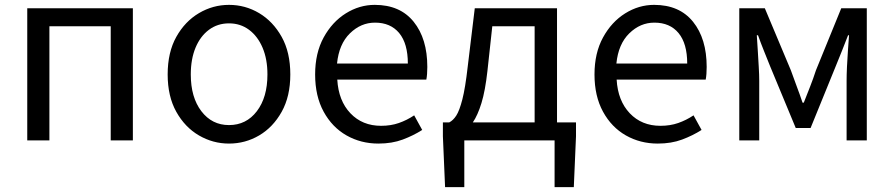

<svg xmlns="http://www.w3.org/2000/svg" viewBox="-20 -577 3673 789"><path d="M92 0V-543H526V0H435V-469H183V0Z M921 13Q855 13 797.5 -20.5Q740 -54 704.5 -117.5Q669 -181 669 -271Q669 -362 704.5 -425.5Q740 -489 797.5 -523Q855 -557 921 -557Q988 -557 1045 -523Q1102 -489 1137.5 -425.5Q1173 -362 1173 -271Q1173 -181 1137.5 -117.5Q1102 -54 1045 -20.5Q988 13 921 13ZM921 -63Q992 -63 1035.5 -120Q1079 -177 1079 -271Q1079 -334 1059 -381Q1039 -428 1003.5 -454.5Q968 -481 921 -481Q874 -481 838.5 -454.5Q803 -428 783.5 -381Q764 -334 764 -271Q764 -177 807.5 -120Q851 -63 921 -63Z M1535 13Q1463 13 1404 -20.5Q1345 -54 1310 -118Q1275 -182 1275 -271Q1275 -359 1310 -423Q1345 -487 1401 -522Q1457 -557 1520 -557Q1624 -557 1680 -487.5Q1736 -418 1736 -302Q1736 -287 1735 -273.5Q1734 -260 1732 -250H1366Q1371 -163 1420 -111.5Q1469 -60 1546 -60Q1586 -60 1619 -71.5Q1652 -83 1682 -103L1715 -43Q1679 -20 1635 -3.5Q1591 13 1535 13ZM1365 -316H1656Q1656 -398 1620.5 -441Q1585 -484 1521 -484Q1463 -484 1418 -440Q1373 -396 1365 -316Z M1983 -285Q1974 -204 1958.5 -153.5Q1943 -103 1923 -74H2177V-469H2003ZM1888 0V192H1809L1800 -17V-74H1826Q1842 -82 1855 -102Q1868 -122 1880 -168.5Q1892 -215 1902 -303L1931 -543H2269V-74H2347V-17L2338 192H2259V0Z M2683 13Q2611 13 2552 -20.5Q2493 -54 2458 -118Q2423 -182 2423 -271Q2423 -359 2458 -423Q2493 -487 2549 -522Q2605 -557 2668 -557Q2772 -557 2828 -487.5Q2884 -418 2884 -302Q2884 -287 2883 -273.5Q2882 -260 2880 -250H2514Q2519 -163 2568 -111.5Q2617 -60 2694 -60Q2734 -60 2767 -71.5Q2800 -83 2830 -103L2863 -43Q2827 -20 2783 -3.5Q2739 13 2683 13ZM2513 -316H2804Q2804 -398 2768.5 -441Q2733 -484 2669 -484Q2611 -484 2566 -440Q2521 -396 2513 -316Z M3018 0V-543H3123L3230 -288Q3242 -254 3254.5 -221Q3267 -188 3278 -155H3283Q3296 -188 3309 -221Q3322 -254 3333 -288L3437 -543H3542V0H3459V-245Q3459 -269 3460.5 -302Q3462 -335 3464.5 -369.5Q3467 -404 3469 -432H3465Q3453 -400 3439.5 -367Q3426 -334 3414 -304L3311 -51H3250L3145 -304Q3133 -334 3119.5 -367.5Q3106 -401 3095 -432H3090Q3092 -404 3094 -369.5Q3096 -335 3098 -302Q3100 -269 3100 -245V0Z"/></svg>

Font: Chiron Sans HK TT
Style: Regular
Weight: 400
Designer: Ryoko NISHIZUKA 西塚涼子 (kana, bopomofo & ideographs); Paul D. Hunt (Latin, Greek & Cyrillic); Sandoll Communications 산돌커뮤니
Foundry: Adobe
Version: Version 2.022;hotconv 1.0.109;makeotfexe 2.5.65596